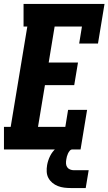

<svg xmlns="http://www.w3.org/2000/svg" viewBox="-23 -755 548 970"><path d="M-3 0V-114H31L115 -621H96V-735H505L472 -535H377L391 -621H253L223 -439H371L352 -325H204L169 -114H307L321 -200H417L384 0ZM335 195Q318 195 301.5 193Q285 191 269.5 185Q254 179 241.5 168.5Q229 158 221.5 144Q214 130 213 113Q212 96 215 79Q219 56 230 33.5Q241 11 259.5 -5Q278 -21 302 -28Q326 -35 349 -35L343 0Q335 0 329.5 6.5Q324 13 320.5 20.5Q317 28 315 35.5Q313 43 312 50Q310 61 310.5 71Q311 81 316 89Q321 97 330.5 101Q340 105 350 105H425L410 195Z"/></svg>

Font: Iosevka Slab Heavy
Style: Italic
Weight: 900
Italic angle: -9°
Monospace: yes
Designer: Belleve Invis
Foundry: Belleve Invis
Version: Version 11.1.0; ttfautohint (v1.8.3)